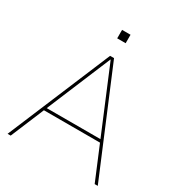

<svg xmlns="http://www.w3.org/2000/svg" viewBox="-208 -1043 1100 1180"><g transform="rotate(30 342.0 -452.5)"><path d="M22 0 328 -730H356L662 0H640L343 -711H341L44 0ZM132 -237V-257H552V-237ZM312 -845V-905H372V-845Z"/></g></svg>

Font: M PLUS 1 Thin
Style: Regular
Weight: 100
Designer: Coji Morishita
Foundry: UNDERFOREST DESIGN
Version: Version 1.001